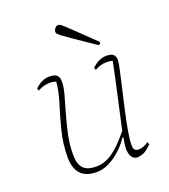

<svg xmlns="http://www.w3.org/2000/svg" viewBox="-126 -756 753 858"><g transform="rotate(-20 250.0 -326.5)"><path d="M189 12Q136 12 111.5 -15.5Q87 -43 87 -94Q87 -158 102.5 -219Q118 -280 135 -333.5Q152 -387 155 -430Q141 -435 127 -435Q111 -435 96.5 -431Q82 -427 68 -419L64 -430Q82 -447 99 -454.5Q116 -462 132 -462Q159 -462 169 -452Q179 -442 179 -422Q179 -396 169 -360Q159 -324 146.5 -281Q134 -238 124 -191Q114 -144 114 -96Q114 -52 133 -32Q152 -12 194 -12Q235 -12 273 -38.5Q311 -65 357 -123Q366 -165 378 -218Q390 -271 402 -326.5Q414 -382 424 -431Q411 -435 398 -435Q382 -435 367.5 -431Q353 -427 339 -419L335 -430Q353 -447 370 -454.5Q387 -462 403 -462Q429 -462 438 -452.5Q447 -443 447 -426Q447 -415 439.5 -381Q432 -347 421.5 -301.5Q411 -256 400 -207.5Q389 -159 381.5 -116Q374 -73 374 -47Q374 -19 397 -19Q411 -19 421.5 -23.5Q432 -28 445 -36L450 -25Q425 0 409.5 6Q394 12 380 12Q365 12 355 -2Q345 -16 345 -44Q345 -57 352 -94H348Q315 -46 271.5 -17Q228 12 189 12ZM388 -519Q329 -559 296 -581.5Q263 -604 248.5 -615Q234 -626 230.5 -630.5Q227 -635 227 -639Q227 -649 234 -657Q241 -665 249 -665Q253 -665 258.5 -662Q264 -659 277.5 -646.5Q291 -634 319.5 -606.5Q348 -579 399 -530Q399 -519 388 -519Z"/></g></svg>

Font: Petrona Thin
Style: Italic
Weight: 100
Italic angle: -9°
Designer: Ringo R. Seeber
Foundry: Ringo R. Seeber
Version: Version 2.001; ttfautohint (v1.8.3)